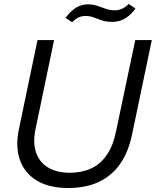

<svg xmlns="http://www.w3.org/2000/svg" viewBox="-20 -929 778 959"><path d="M319.7 10Q225.3 10 164 -26.9Q102.7 -63.9 79.4 -130.4Q56.1 -196.9 74.4 -283.9L167.4 -729H250.1L156.9 -281.4Q143.6 -215.7 160.2 -167.1Q176.9 -118.4 220.3 -92.3Q263.7 -66.1 328.3 -66.1Q387.7 -66.1 433.8 -86.9Q479.9 -107.7 512.1 -153.1Q544.3 -198.4 559.4 -272L655.6 -729H738.3L639.6 -257.3Q622 -171.4 580.9 -111.6Q539.7 -51.9 474.8 -20.9Q409.9 10 319.7 10ZM540.1 -819.9Q509.3 -819.9 487.7 -827.4Q466.1 -835 447.9 -842.1Q429.6 -849.1 407.3 -849.1Q387.4 -849.1 371.9 -841.9Q356.4 -834.6 340.3 -817.9L307 -840.1Q327 -865.6 345.1 -880.1Q363.1 -894.7 381.7 -901Q400.3 -907.3 420.4 -907.3Q444 -907.3 465.7 -899.9Q487.4 -892.4 509.3 -884.9Q531.1 -877.3 553.9 -877.3Q571.1 -877.3 588.7 -884.9Q606.3 -892.4 622.6 -909.3L656.6 -886.3Q638.4 -861.6 619.3 -846.9Q600.1 -832.1 580.8 -826Q561.4 -819.9 540.1 -819.9Z"/></svg>

Font: Mona Sans ExtraLight
Style: Italic
Weight: 200
Italic angle: -11.6951°
Designer: Deni Anggara
Foundry: GitHub
Version: Version 2.000